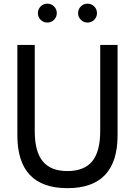

<svg xmlns="http://www.w3.org/2000/svg" viewBox="-20 -990 720 1025"><path d="M340 14.5Q72.7 14.5 72.7 -267.7V-750H165.5V-290.9Q165.5 -180.9 208.2 -128.9Q250.9 -76.8 340 -76.8Q429.5 -76.8 472.3 -128.9Q515 -180.9 515 -290.9V-750H607.7V-267.7Q607.7 14.5 340 14.5ZM447.3 -869.5Q426.4 -869.5 411.6 -884.3Q396.8 -899.1 396.8 -920Q396.8 -940.9 411.6 -955.7Q426.4 -970.5 447.3 -970.5Q468.2 -970.5 483 -955.7Q497.7 -940.9 497.7 -920Q497.7 -899.1 483 -884.3Q468.2 -869.5 447.3 -869.5ZM232.7 -869.5Q211.8 -869.5 197 -884.3Q182.3 -899.1 182.3 -920Q182.3 -940.9 197 -955.7Q211.8 -970.5 232.7 -970.5Q253.6 -970.5 268.4 -955.7Q283.2 -940.9 283.2 -920Q283.2 -899.1 268.4 -884.3Q253.6 -869.5 232.7 -869.5Z"/></svg>

Font: Spartan Med
Style: Regular
Weight: 500
Designer: Matt Bailey, Mirko Velimirovic
Foundry: Matt Bailey
Version: Version 1.005